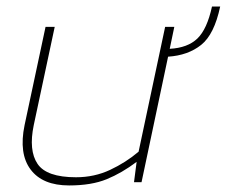

<svg xmlns="http://www.w3.org/2000/svg" viewBox="-20 -556 692 586"><path d="M191 10Q110 10 73.5 -38.5Q37 -87 55 -174L119 -474H147L83 -174Q67 -97 94.5 -56Q122 -15 212 -15Q268 -15 316 -37.5Q364 -60 403 -93L484 -474H512L498 -407Q553 -410 582.5 -438.5Q612 -467 627 -536H652Q634 -451 594 -419Q554 -387 493 -383L412 0H389L397 -62Q352 -28 305.5 -9Q259 10 191 10Z"/></svg>

Font: Kanit Thin
Style: Italic
Weight: 250
Italic angle: -12°
Designer: Katatrad Team
Foundry: CadsonDemak
Version: Version 2.000; ttfautohint (v1.8.3)